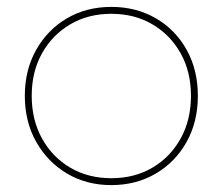

<svg xmlns="http://www.w3.org/2000/svg" viewBox="-20 -537 646 557"><path d="M303 -517Q375 -517 432 -484Q489 -451 521.5 -392.5Q554 -334 554 -259Q554 -184 521.5 -125.5Q489 -67 432 -33.5Q375 0 303 0Q231 0 174.5 -33.5Q118 -67 85 -125.5Q52 -184 52 -259Q52 -334 85 -392.5Q118 -451 174.5 -484Q231 -517 303 -517ZM303 -497Q236 -497 184 -466.5Q132 -436 102 -382.5Q72 -329 72 -259Q72 -189 102 -135Q132 -81 184 -50.5Q236 -20 303 -20Q370 -20 422 -50.5Q474 -81 504 -135Q534 -189 534 -259Q534 -329 504 -382.5Q474 -436 422 -466.5Q370 -497 303 -497Z"/></svg>

Font: Alexandria Thin
Style: Regular
Weight: 250
Designer: Mohamed Gaber
Foundry: Kief Type Foundry
Version: Version 5.100